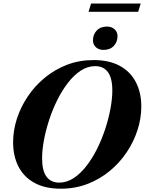

<svg xmlns="http://www.w3.org/2000/svg" viewBox="-20 -1074 834 1106"><path d="M794 -460.5Q794 -393 772.2 -325.2Q750.5 -257.5 709.8 -196.8Q669 -136 611.8 -88.8Q554.5 -41.5 483.5 -14.2Q412.5 13 330.5 13Q239.5 13 178.2 -20.8Q117 -54.5 86.2 -114.8Q55.5 -175 55.5 -254.5Q55.5 -322 77.2 -389.8Q99 -457.5 139.8 -518.2Q180.5 -579 237.8 -626.2Q295 -673.5 366 -700.8Q437 -728 519 -728Q610 -728 671 -694.2Q732 -660.5 763 -600.2Q794 -540 794 -460.5ZM222.5 -162.5Q222.5 -90.5 248 -56.2Q273.5 -22 321 -22Q364.5 -22 404.2 -48Q444 -74 478 -118Q512 -162 539.5 -217.2Q567 -272.5 586.5 -332.2Q606 -392 616.5 -449Q627 -506 627 -552.5Q627 -624.5 601.5 -658.8Q576 -693 528.5 -693Q484.5 -693 445 -667Q405.5 -641 371.5 -597Q337.5 -553 310 -497.8Q282.5 -442.5 263 -382.8Q243.5 -323 233 -266Q222.5 -209 222.5 -162.5ZM576.5 -786.5Q549 -786.5 532.2 -802.2Q515.5 -818 515.5 -841.5Q515.5 -875 537 -898Q558.5 -921 596.5 -921Q623.5 -921 640.2 -905.2Q657 -889.5 657 -866Q657 -832.5 635.5 -809.5Q614 -786.5 576.5 -786.5ZM490 -1006 504.5 -1053.5H790.5L776 -1006Z"/></svg>

Font: Newsreader Display
Style: Bold Italic
Weight: 700
Italic angle: -17°
Designer: Hugues Gentile
Foundry: Production Type
Version: Version 1.001